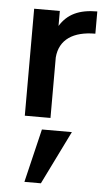

<svg xmlns="http://www.w3.org/2000/svg" viewBox="-57 -550 497 894"><g transform="rotate(5 192.0 -103.0)"><path d="M187 -283C194 -368 259 -409 361 -409V-513C276 -513 222 -487 187 -430V-500H67V0H187ZM292 57H152L92 307H169Z"/></g></svg>

Font: Perun SemiBold
Style: Regular
Weight: 600
Foundry: Copyright (c) Stefan Peev, Context Ltd, 2016
Version: Version 1.089